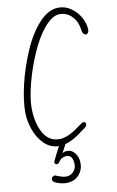

<svg xmlns="http://www.w3.org/2000/svg" viewBox="-128 -1039 848 1392"><g transform="rotate(-10 296.0 -343.0)"><path d="M592 -776Q590 -762 584 -755Q578 -748 570 -748Q560 -748 552 -758Q544 -768 542 -786Q534 -849 497 -887.5Q460 -926 406 -926Q352 -926 290 -852Q238 -790 191.5 -685Q145 -580 117 -471.5Q89 -363 89 -293Q89 -182 130 -108Q171 -34 248 -34Q308 -34 385 -90L402 -102Q406 -105 420 -115Q434 -125 441 -125Q458 -125 458 -107Q458 -96 448.5 -87Q439 -78 419 -65Q399 -51 397 -49Q338 -5 285 9Q280 21 269 40Q268 42 253 69Q271 60 289 60Q323 60 346 90.5Q369 121 369 165Q369 215 335.5 251.5Q302 288 243 288Q212 288 178 275.5Q144 263 144 246Q144 233 152 226.5Q160 220 172 220Q222 242 251 242Q280 242 302.5 220Q325 198 325 168Q325 133 313.5 114.5Q302 96 278 96Q240 96 218 130Q211 142 200 142Q193 142 188 137.5Q183 133 183 126Q183 120 185 117Q187 113 204 78Q221 43 236 15Q174 14 129 -30.5Q84 -75 61 -140.5Q38 -206 38 -268Q38 -354 65 -469.5Q92 -585 141 -700Q193 -823 262.5 -898.5Q332 -974 407 -974Q457 -974 499.5 -944Q542 -914 567 -867.5Q592 -821 592 -776Z"/></g></svg>

Font: Bad Script
Style: Regular
Weight: 400
Italic angle: -10°
Designer: Roman Shchyukin (Gaslight Type Foundry), Cyreal (Charset Expansion)
Foundry: Gaslight
Version: Version 2.000